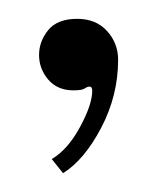

<svg xmlns="http://www.w3.org/2000/svg" viewBox="-20 -88 164 204"><path d="M47 96 35 81Q52 71 65 47Q78 23 78 8.5Q78 4 75 4Q73 4 70 6Q67 8 58 8Q41 8 31.2 -3.5Q21.5 -15 21.5 -29.5Q21.5 -44 31.2 -56Q41 -68 62 -68Q82 -68 93.8 -55Q105.5 -42 105.5 -24.5Q105.5 13.5 87.5 47.8Q69.5 82 47 96Z"/></svg>

Font: Imbue 50pt Thin
Style: Regular
Weight: 100
Designer: Tyler Finck
Foundry: Etcetera Type Company
Version: Version 1.102; ttfautohint (v1.8.3)